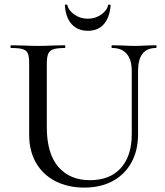

<svg xmlns="http://www.w3.org/2000/svg" viewBox="-20 -828 740 861"><path d="M679.2 -612.8Q599.1 -612.8 599.1 -509.8V-227.1Q599.1 -152.8 569.1 -98.9Q539.1 -44.9 485.1 -15.9Q431.2 13.2 357.9 13.2Q284.7 13.2 228.8 -15.4Q172.9 -43.9 141.8 -97.4Q110.8 -150.9 110.8 -223.1V-543.9Q110.8 -573.7 105 -587.9Q99.1 -602.1 82.5 -607.4Q65.9 -612.8 29.8 -612.8Q26.9 -612.8 26.9 -618.9Q26.9 -625 29.8 -625L80.1 -624Q124 -622.1 150.9 -622.1Q177.7 -622.1 222.2 -624L271 -625Q272.9 -625 272.9 -618.9Q272.9 -612.8 271 -612.8Q235.8 -612.8 219 -606.9Q202.1 -601.1 196 -586.4Q189.9 -571.8 189.9 -542V-257.8Q189.9 -139.6 241.5 -79.8Q293 -20 383.1 -20Q473.1 -20 522 -74.5Q570.8 -128.9 570.8 -226.1V-509.8Q570.8 -560.1 548.3 -586.4Q525.9 -612.8 482.9 -612.8Q480 -612.8 480 -618.9Q480 -625 482.9 -625L527.8 -624Q564 -622.1 584.5 -622.1Q605 -622.1 637.2 -624L679.2 -625Q682.1 -625 682.1 -618.9Q682.1 -612.8 679.2 -612.8ZM464.8 -805.2Q465.8 -808.1 470.9 -807.6Q476.1 -807.1 476.1 -803.2Q471.2 -748 445.1 -719Q418.9 -689.9 374 -689.9Q329.1 -689.9 302 -719Q274.9 -748 271 -803.2Q270 -807.1 275.4 -807.6Q280.8 -808.1 282.2 -805.2Q287.1 -781.2 313.5 -762.7Q339.8 -744.1 373.5 -744.1Q407.2 -744.1 433.6 -762.5Q460 -780.8 464.8 -805.2Z"/></svg>

Font: Cormorant-Medium
Style: Regular
Weight: 500
Designer: Christian Thalmann (Catharsis Fonts)
Version: Version 3.000